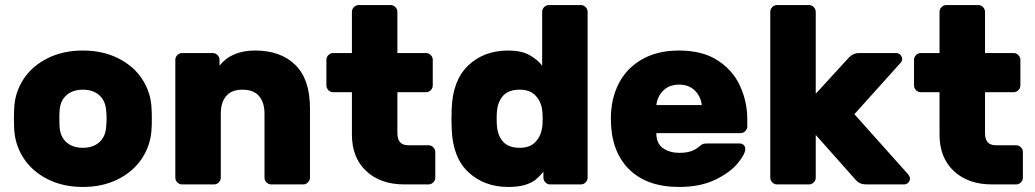

<svg xmlns="http://www.w3.org/2000/svg" viewBox="-20 -730 4096 760"><path d="M308 10Q229 10 168 -21Q107 -52 73 -104.5Q39 -157 36 -221L35 -260L36 -298Q38 -362 72 -415Q106 -468 167.5 -499Q229 -530 308 -530Q387 -530 448.5 -499Q510 -468 544 -415Q578 -362 580 -298Q581 -288 581 -260Q581 -231 580 -221Q577 -157 543 -104.5Q509 -52 448 -21Q387 10 308 10ZM400 -226Q402 -246 402 -260Q402 -274 400 -294Q397 -332 372.5 -353.5Q348 -375 308 -375Q268 -375 243.5 -353.5Q219 -332 216 -294Q215 -284 215 -260Q215 -236 216 -226Q219 -188 243.5 -166.5Q268 -145 308 -145Q348 -145 372.5 -166.5Q397 -188 400 -226Z M1180 0H1054Q1043 0 1035 -8Q1027 -16 1027 -27V-280Q1027 -324 1005.5 -349.5Q984 -375 940 -375Q897 -375 875.5 -350Q854 -325 854 -280V-27Q854 -16 846 -8Q838 0 827 0H701Q690 0 682 -8Q674 -16 674 -27V-493Q674 -504 682 -512Q690 -520 701 -520H822Q833 -520 841 -512Q849 -504 849 -493V-470Q896 -530 990 -530Q1091 -530 1149 -473Q1207 -416 1207 -302V-27Q1207 -16 1199 -8Q1191 0 1180 0Z M1596 -155H1676Q1687 -155 1695 -147Q1703 -139 1703 -128V-27Q1703 -16 1695 -8Q1687 0 1676 0H1581Q1486 0 1429.5 -53Q1373 -106 1373 -197V-365H1299Q1288 -365 1280 -373Q1272 -381 1272 -392V-493Q1272 -504 1280 -512Q1288 -520 1299 -520H1373V-683Q1373 -694 1381 -702Q1389 -710 1400 -710H1526Q1537 -710 1545 -702Q1553 -694 1553 -683V-520H1666Q1677 -520 1685 -512Q1693 -504 1693 -493V-392Q1693 -381 1685 -373Q1677 -365 1666 -365H1553V-203Q1553 -155 1596 -155Z M2126 -683Q2126 -694 2134 -702Q2142 -710 2153 -710H2279Q2290 -710 2298 -702Q2306 -694 2306 -683V-27Q2306 -16 2298 -8Q2290 0 2279 0H2158Q2147 0 2139 -8Q2131 -16 2131 -27V-50Q2115 -31 2100.5 -19Q2086 -7 2059.5 1.5Q2033 10 1992 10Q1897 10 1834.5 -48Q1772 -106 1768 -219L1767 -260L1768 -300Q1772 -413 1834 -471.5Q1896 -530 1992 -530Q2044 -530 2076 -512Q2108 -494 2126 -470ZM2037 -145Q2078 -145 2099.5 -168Q2121 -191 2126 -225Q2128 -235 2128 -260Q2128 -285 2126 -295Q2122 -328 2100 -351.5Q2078 -375 2037 -375Q1993 -375 1971.5 -351Q1950 -327 1947 -288Q1946 -278 1946 -260Q1946 -242 1947 -232Q1950 -193 1971.5 -169Q1993 -145 2037 -145Z M2668 -125Q2696 -125 2714 -131Q2732 -137 2745 -148Q2756 -157 2761 -159.5Q2766 -162 2778 -162H2908Q2918 -162 2924 -156Q2930 -150 2930 -140Q2930 -120 2900 -83.5Q2870 -47 2811 -18.5Q2752 10 2668 10Q2539 10 2468.5 -61.5Q2398 -133 2398 -260Q2398 -339 2429.5 -400Q2461 -461 2522 -495.5Q2583 -530 2668 -530Q2761 -530 2821.5 -490.5Q2882 -451 2910 -388.5Q2938 -326 2938 -258V-230Q2938 -219 2930 -211Q2922 -203 2911 -203H2578Q2578 -161 2605 -143Q2632 -125 2668 -125ZM2758 -314Q2754 -348 2730.5 -371.5Q2707 -395 2668 -395Q2629 -395 2605.5 -371.5Q2582 -348 2578 -314Z M3341 -503Q3358 -520 3380 -520H3527Q3537 -520 3544 -513Q3551 -506 3551 -496Q3551 -491 3549 -487Q3547 -483 3540 -476L3362 -278L3572 -43Q3582 -32 3582 -24Q3582 -14 3575 -7Q3568 0 3558 0H3409Q3383 0 3368 -17L3209 -196V-27Q3209 -16 3201 -8Q3193 0 3182 0H3056Q3045 0 3037 -8Q3029 -16 3029 -27V-683Q3029 -694 3037 -702Q3045 -710 3056 -710H3182Q3193 -710 3201 -702Q3209 -694 3209 -683V-359Z M3922 -155H4002Q4013 -155 4021 -147Q4029 -139 4029 -128V-27Q4029 -16 4021 -8Q4013 0 4002 0H3907Q3812 0 3755.5 -53Q3699 -106 3699 -197V-365H3625Q3614 -365 3606 -373Q3598 -381 3598 -392V-493Q3598 -504 3606 -512Q3614 -520 3625 -520H3699V-683Q3699 -694 3707 -702Q3715 -710 3726 -710H3852Q3863 -710 3871 -702Q3879 -694 3879 -683V-520H3992Q4003 -520 4011 -512Q4019 -504 4019 -493V-392Q4019 -381 4011 -373Q4003 -365 3992 -365H3879V-203Q3879 -155 3922 -155Z"/></svg>

Font: Hezaedrus
Style: Bold
Weight: 700
Designer: Hubert & Fischer
Foundry: Hubert & Fischer
Version: Version 1.10;September 3, 2019;FontCreator 11.5.0.2425 64-bi